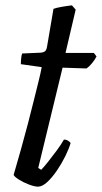

<svg xmlns="http://www.w3.org/2000/svg" viewBox="-20 -698 381 718"><path d="M122 0Q109 0 88 -8Q67 -16 50.5 -26.5Q34 -37 31 -44Q45 -92 58.5 -140Q72 -188 84 -234Q96 -280 106 -320.5Q116 -361 124 -393Q132 -425 136 -447L58 -458Q58 -471 59.5 -482.5Q61 -494 63 -498L132 -501Q143 -502 148.5 -506.5Q154 -511 156 -524L180 -665Q191 -669 211 -672.5Q231 -676 249 -678L263 -662L225 -500H331L341 -487Q335 -475 324.5 -462Q314 -449 303 -442L214 -445L123 -70L134 -63Q143 -72 159 -92Q175 -112 192 -135Q209 -158 219 -176Q228 -176 235 -171.5Q242 -167 244 -163Q238 -142 224.5 -114.5Q211 -87 193 -60.5Q175 -34 156.5 -17Q138 0 122 0Z"/></svg>

Font: Texturina 12pt
Style: Italic
Weight: 400
Italic angle: -11°
Designer: Guillermo Torres Carreño
Foundry: Omnibus-Type
Version: Version 1.002